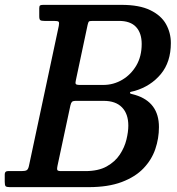

<svg xmlns="http://www.w3.org/2000/svg" viewBox="-66 -770 728 790"><path d="M298.5 0H-25.5Q-39 0 -42.8 -3.8Q-46.5 -7.5 -46.5 -22V-52.5Q-46.5 -66 -33.5 -66H22Q38 -66 44 -69.8Q50 -73.5 53 -87L176 -664Q178.5 -677 175.2 -680.5Q172 -684 155.5 -684H116.5Q104.5 -684 100 -687Q95.5 -690 95.5 -703V-736.5Q95.5 -745.5 99.2 -747.8Q103 -750 112 -750H434Q507.5 -750 552.2 -728.2Q597 -706.5 617 -670.8Q637 -635 637 -593Q637 -515 595.8 -465.2Q554.5 -415.5 488.5 -396Q478.5 -393 473.8 -392.5Q469 -392 469 -388.5Q469 -384.5 475 -383.5Q481 -382.5 490 -379.5Q588 -350 588 -247Q588 -200.5 573 -156.5Q558 -112.5 524.2 -77.2Q490.5 -42 434.8 -21Q379 0 298.5 0ZM262.5 -420.5H359Q400.5 -420.5 436.5 -441.5Q472.5 -462.5 494.8 -500.2Q517 -538 517 -589Q517 -634 493.8 -659Q470.5 -684 423.5 -684H315.5Q302 -684 299.5 -681.2Q297 -678.5 294.5 -667.5L246.5 -441.5Q243.5 -429.5 245.5 -425Q247.5 -420.5 262.5 -420.5ZM285 -66Q338.5 -66 373 -85.2Q407.5 -104.5 427 -134Q446.5 -163.5 454.2 -195.5Q462 -227.5 462 -253Q462 -301.5 436 -328.2Q410 -355 360.5 -355H247Q234 -355 230 -350.8Q226 -346.5 223.5 -335.5L170.5 -87.5Q168 -76.5 169.5 -71.2Q171 -66 185.5 -66Z"/></svg>

Font: Besley* Narrow Medium
Style: Italic
Weight: 500
Width: 4
Italic angle: -13°
Designer: Owen Earl
Foundry: indestructible type*
Version: Version 3.000; ttfautohint (v1.8.3)